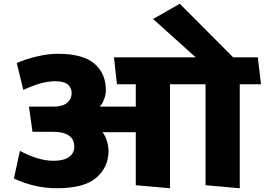

<svg xmlns="http://www.w3.org/2000/svg" viewBox="-20 -985 1408 1021"><path d="M702 0V-282H525Q540 -263 548.5 -235.5Q557 -208 557 -179Q557 -98 493.5 -41Q430 16 281 16Q221 16 162 2Q103 -12 54 -36L86 -183Q127 -160 174 -145Q221 -130 266 -130Q318 -130 346.5 -150Q375 -170 375 -204Q375 -245 346 -264.5Q317 -284 266 -284H153L134 -418H266Q313 -418 337 -438.5Q361 -459 361 -490Q361 -518 340.5 -535.5Q320 -553 275 -553Q238 -553 199 -542.5Q160 -532 104 -507L69 -650Q117 -671 177 -685Q237 -699 287 -699Q421 -699 482 -646.5Q543 -594 543 -506Q543 -482 533 -456Q523 -430 510 -418H702V-537H602L586 -680H1021L794 -884L936 -965L1220 -680H1351L1368 -537H1255V16L1073 0V-537H884V16Z"/></svg>

Font: Palanquin Dark
Style: Bold
Weight: 700
Designer: Pria Ravichandran
Version: Version 1.000